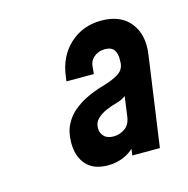

<svg xmlns="http://www.w3.org/2000/svg" viewBox="-63 -821 457 467"><g transform="rotate(-15 165.0 -588.0)"><path d="M155.5 -415.5Q119.5 -415.5 101 -436Q82.5 -456.5 82.5 -491Q82.5 -518.5 92.5 -537.5Q102.5 -556.5 117.5 -568.5Q132.5 -580.5 146.5 -587.5Q169.5 -599 193 -605.5Q216.5 -612 232.2 -621.5Q248 -631 249 -649V-655.5Q250 -670.5 243.5 -680.5Q237 -690.5 220 -690.5Q204 -690.5 192.5 -680.8Q181 -671 180.5 -655.5L179 -639H110L111.5 -650.5Q117.5 -700 150 -730Q182.5 -760 229.5 -760Q278 -760 302.2 -729.8Q326.5 -699.5 319.5 -650.5L287.5 -423.5H218L224.5 -473.5L235.5 -458.5Q222 -437 201 -426.2Q180 -415.5 155.5 -415.5ZM186.5 -480Q202 -480 215.2 -489.2Q228.5 -498.5 231 -520L237.5 -568Q227 -560 213.2 -556.5Q199.5 -553 185 -546.5Q173 -541 163.8 -532.2Q154.5 -523.5 154.5 -509Q154.5 -497 162.5 -488.5Q170.5 -480 186.5 -480Z"/></g></svg>

Font: Mohave SemiBold
Style: Italic
Weight: 600
Italic angle: -8°
Designer: Gumpita Rahayu
Foundry: Tokotype
Version: Version 2.003